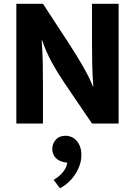

<svg xmlns="http://www.w3.org/2000/svg" viewBox="-20 -650 710 1010"><path d="M317 203Q289 198 272 179.5Q255 161 255 133Q255 106 273.5 85Q292 64 326 64Q339 64 353.5 69.5Q368 75 380 87Q392 99 400 118.5Q408 138 408 166Q408 195 398 222Q388 249 372.5 271.5Q357 294 336.5 312Q316 330 295 340L262 296Q288 282 308.5 258.5Q329 235 334 206ZM66 -630H206L344 -419Q381 -362 415.5 -302.5Q450 -243 469 -195H471Q466 -255 465 -315.5Q464 -376 464 -436V-630H604V0H464L318 -215Q282 -268 252 -323Q222 -378 201 -439H199Q204 -376 205 -318Q206 -260 206 -200V0H66Z"/></svg>

Font: Mukta Mahee ExtraBold
Style: Regular
Weight: 800
Designer: Shuchita Grover, Noopur Datye, Girish Dalvi, Yashodeep Gholap
Foundry: Ek Type
Version: Version 2.538;PS 1.000;hotconv 16.6.51;makeotf.lib2.5.65220;